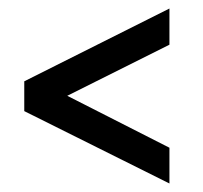

<svg xmlns="http://www.w3.org/2000/svg" viewBox="-20 -536 477 451"><path d="M37 -275V-345L378 -516V-431L138 -311L378 -189V-105Z"/></svg>

Font: Rambla
Style: Regular
Weight: 400
Designer: Martin Sommaruga
Foundry: Martin Sommaruga
Version: Version 1.001